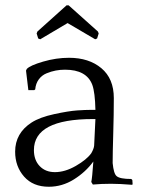

<svg xmlns="http://www.w3.org/2000/svg" viewBox="-20 -693 536 724"><path d="M330.1 2.9 324.2 -6.8Q327.6 -21 332 -84Q302.7 -43.9 258.5 -16.4Q214.4 11.2 164.1 11.2Q104.5 11.2 70.8 -27.1Q37.1 -65.4 37.1 -121.1Q37.1 -190.9 99.1 -231Q130.4 -251 184.6 -262.7Q238.8 -274.4 270.8 -276.6Q302.7 -278.8 326.2 -278.8H339.8Q338.4 -344.2 328.1 -373Q306.6 -430.2 225.1 -430.2Q207 -430.2 190.2 -427Q173.3 -423.8 155.5 -416.5Q137.7 -409.2 126.2 -393.6Q114.7 -377.9 112.8 -356L108.9 -353H86.9L78.1 -426.8L81.1 -433.1Q93.3 -446.3 142.6 -460.7Q191.9 -475.1 240.2 -475.1Q315.4 -475.1 362.3 -435.8Q409.2 -396.5 409.2 -323.2Q409.2 -262.7 407 -188.7Q404.8 -114.7 404.8 -78.1Q408.7 -37.6 419.9 -28.8Q432.1 -18.1 475.1 -18.1L479 -14.2L480 0L479 3.9Q431.2 0 398.9 0Q361.3 0 330.1 2.9ZM324.2 -115.2Q334 -132.3 335 -144L339.8 -244.1H331.1Q107.9 -244.1 107.9 -127Q107.9 -89.4 129.6 -66.7Q151.4 -43.9 187 -43.9Q225.1 -43.9 265.9 -67.4Q306.6 -90.8 324.2 -115.2ZM231 -672.9H238.8L349.1 -574.2L352.1 -566.9L346.2 -547.9L338.9 -544.9L234.9 -606L131.8 -544.9L124 -547.9L118.2 -566.9L121.1 -574.2Z"/></svg>

Font: Quattrocento Roman
Style: Regular
Weight: 400
Designer: Pablo Impallari
Foundry: Pablo Impallari. www.impallari.com Igino Marini. www.ikern.com
Version: Version 1.000